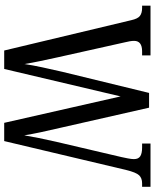

<svg xmlns="http://www.w3.org/2000/svg" viewBox="71 -826 754 937"><g transform="rotate(90 448.5 -357.0)"><path d="M78 -620Q71 -652 57 -662.5Q43 -673 18 -673H7V-714H250V-673H230Q179 -673 179 -634Q179 -624 181 -612.5Q183 -601 186 -589L259 -262Q269 -217 277.5 -176Q286 -135 292 -99Q298 -139 308 -185.5Q318 -232 330 -284L433 -707H505L604 -271Q616 -220 625 -177.5Q634 -135 640 -98Q646 -133 653 -168.5Q660 -204 671 -252L746 -572Q749 -585 752.5 -603.5Q756 -622 756 -633Q756 -655 742 -664Q728 -673 699 -673H680V-714H891V-673H874Q849 -673 835 -658.5Q821 -644 809 -595L668 0H579L450 -568L316 0H226Z"/></g></svg>

Font: Noto Serif Thai Condensed
Style: Regular
Weight: 400
Width: 3
Designer: Monotype Design Team
Foundry: Monotype Imaging Inc.
Version: Version 2.002; ttfautohint (v1.8.4.7-5d5b)